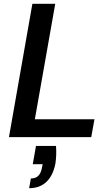

<svg xmlns="http://www.w3.org/2000/svg" viewBox="-20 -720 590 1008"><path d="M27 0 150 -700H270L163 -94H476L459 0ZM133 268 142 217Q168 217 182 202Q196 187 201 157L204 142H152L169 46H274Q276 70 275 94Q274 118 271 138Q259 201 224 234.5Q189 268 133 268Z"/></svg>

Font: DM Sans 16pt SemiBold
Style: Italic
Weight: 600
Italic angle: -10°
Version: Version 4.004;gftools[0.9.30]